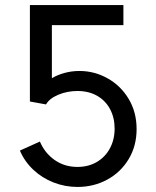

<svg xmlns="http://www.w3.org/2000/svg" viewBox="-20 -740 622 768"><path d="M59.6 -137.7 139.6 -173.8Q158.7 -128.4 198.2 -100.3Q237.8 -72.3 290 -72.3Q333.5 -72.3 367.2 -92Q400.9 -111.8 419.7 -146.7Q438.5 -181.6 438.5 -225.6Q438.5 -269 420.4 -303.2Q402.3 -337.4 368.7 -356.7Q335 -376 290 -376Q249 -376 213.4 -361.1Q177.7 -346.2 164.1 -322.3L99.6 -334V-719.7H473.6V-639.6H187.5V-427.2Q208.5 -439.9 237.3 -448Q266.1 -456.1 297.9 -456.1Q357.9 -456.1 410.6 -426.5Q463.4 -397 494.9 -344Q526.4 -291 526.4 -223.6Q526.4 -156.2 494.6 -103.5Q462.9 -50.8 408.9 -21.5Q355 7.8 290 7.8Q239.7 7.8 193.8 -10.3Q147.9 -28.3 113 -61.3Q78.1 -94.2 59.6 -137.7Z"/></svg>

Font: Reddit Sans Vanilla
Style: Regular
Weight: 400
Designer: Stephen Hutchings
Foundry: Reddit
Version: Version 1.013